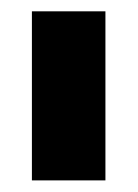

<svg xmlns="http://www.w3.org/2000/svg" viewBox="-20 -747 240 334"><path d="M163.4 -727.3V-433.2H35.5V-727.3Z"/></svg>

Font: Karasuma Gothic
Style: Black
Weight: 900
Designer: Rasmus Andersson / Ryoko Nishizuka
Foundry: Genbu
Version: Version 1.00